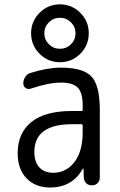

<svg xmlns="http://www.w3.org/2000/svg" viewBox="-20 -835 540 865"><path d="M304.7 -275.4Q134.8 -275.4 134.8 -150.4Q134.8 -105.5 157.2 -81.1Q179.7 -56.6 219.7 -56.6Q278.3 -56.6 315.4 -105Q352.5 -153.3 352.5 -240.2V-269.5Q352.5 -274.4 347.7 -275.4ZM205.1 9.8Q139.6 9.8 99.6 -31.7Q59.6 -73.2 59.6 -144.5Q59.6 -235.4 121.1 -285.2Q182.6 -335 304.7 -335H347.7Q352.5 -335 352.5 -339.8V-360.4Q352.5 -417 330.6 -439.9Q308.6 -462.9 254.9 -462.9Q199.2 -462.9 118.2 -435.5Q106.4 -431.6 95.7 -438.5Q85 -445.3 85 -458V-460Q85 -475.6 94.2 -489.3Q103.5 -502.9 119.1 -506.8Q193.4 -530.3 254.9 -530.3Q354.5 -530.3 392.1 -490.2Q429.7 -450.2 429.7 -339.8V-35.2Q429.7 -20.5 419.9 -10.3Q410.2 0 394.5 0H392.6Q377.9 0 368.2 -9.8Q358.4 -19.5 357.4 -35.2L356.4 -74.2Q356.4 -75.2 355.5 -75.2Q353.5 -75.2 352.5 -74.2Q305.7 9.8 205.1 9.8ZM200.2 -635.7Q220.7 -615.2 250 -615.2Q279.3 -615.2 299.8 -635.7Q320.3 -656.2 320.3 -685.1Q320.3 -713.9 299.8 -734.4Q279.3 -754.9 250 -754.9Q220.7 -754.9 200.2 -734.4Q179.7 -713.9 179.7 -685.1Q179.7 -656.2 200.2 -635.7ZM158.2 -777.3Q196.3 -815.4 250 -815.4Q303.7 -815.4 341.8 -777.3Q379.9 -739.3 379.9 -685.1Q379.9 -630.9 341.8 -592.8Q303.7 -554.7 250 -554.7Q196.3 -554.7 158.2 -592.8Q120.1 -630.9 120.1 -685.1Q120.1 -739.3 158.2 -777.3Z"/></svg>

Font: Rounded-L Mgen+ 2m regular
Style: Regular
Weight: 400
Designer: [Source Han Sans]
Ryoko NISHIZUKA  (kana & ideographs); Paul D. Hunt (Latin, Greek & Cyrillic); Wenlong ZHANG  (bopomofo
Version: Version 1.059.20150602